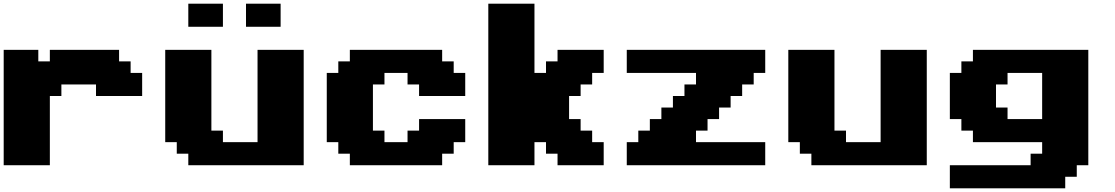

<svg xmlns="http://www.w3.org/2000/svg" viewBox="-20 -895 6040 1040"><path d="M0 0H250V-375H312.5V-437.5H500V-375H750V-500H687.5V-562.5H625V-625H250V-562.5H187.5V-625H0Z M1000 0H1625V-625H1375V-125H1187.5V-187.5H1125V-625H875V-125H937.5V-62.5H1000ZM1312.5 -750H1500V-875H1312.5ZM1000 -750H1187.5V-875H1000Z M1875 0H2375V-62.5H2437.5V-125H2500V-250H2250V-187.5H2187.5V-125H2062.5V-187.5H2000V-437.5H2062.5V-500H2187.5V-437.5H2250V-375H2500V-500H2437.5V-562.5H2375V-625H1875V-562.5H1812.5V-500H1750V-125H1812.5V-62.5H1875Z M3000 0H3250V-125H3187.5V-187.5H3125V-250H3062.5V-375H3125V-437.5H3187.5V-500H3250V-625H3000V-562.5H2937.5V-500H2875V-875H2625V0H2875V-125H2937.5V-62.5H3000Z M3375 0H4125V-125H3750V-187.5H3812.5V-250H3875V-312.5H3937.5V-375H4000V-437.5H4062.5V-500H4125V-625H3375V-500H3750V-437.5H3687.5V-375H3625V-312.5H3562.5V-250H3500V-187.5H3437.5V-125H3375Z M4375 0H5000V-625H4750V-125H4562.5V-187.5H4500V-625H4250V-125H4312.5V-62.5H4375Z M5125 125H5750V62.5H5812.5V0H5875V-625H5250V-562.5H5187.5V-500H5125V-250H5187.5V-187.5H5250V-125H5625V-62.5H5562.5V0H5125ZM5625 -250H5437.5V-312.5H5375V-437.5H5437.5V-500H5625Z"/></svg>

Font: Faithful 32x
Style: Bold
Weight: 400
Foundry: Faithful Resource Pack
Version: Version 1.0; January 27, 2023